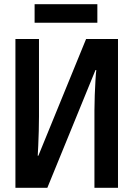

<svg xmlns="http://www.w3.org/2000/svg" viewBox="-20 -901 640 921"><path d="M54 0V-714H167V-342Q167 -311 166 -273.5Q165 -236 163.5 -203Q162 -170 161 -154H164L393 -714H546V0H433V-372Q433 -405 434.5 -444.5Q436 -484 438 -517.5Q440 -551 442 -565H438L207 0ZM146 -792V-881H447V-792Z"/></svg>

Font: Noto Sans Mono SemiBold
Style: Regular
Weight: 600
Designer: Monotype Design Team
Foundry: Monotype Imaging Inc.
Version: Version 2.014; ttfautohint (v1.8.4.7-5d5b)